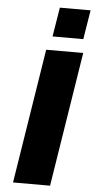

<svg xmlns="http://www.w3.org/2000/svg" viewBox="-61 -966 495 1002"><g transform="rotate(5 186.0 -465.0)"><path d="M47 0 159 -705H353L241 0ZM186 -777 211 -930H372L347 -777Z"/></g></svg>

Font: Nunito Sans 6pt Black
Style: Italic
Weight: 900
Italic angle: -9°
Version: Version 3.101;gftools[0.9.27]